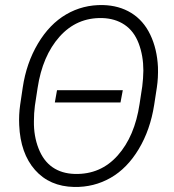

<svg xmlns="http://www.w3.org/2000/svg" viewBox="-20 -741 698 771"><path d="M463.9 -329.6H200.2L209 -378.9H473.1ZM277.8 9.8Q179.2 7.8 120.6 -58.6Q62 -125 57.1 -238.8Q55.2 -279.8 61 -320.3L71.3 -389.6Q85.9 -487.8 132.3 -565.9Q178.7 -644 245.6 -683.1Q312.5 -722.2 393.1 -720.7Q458 -719.2 507.1 -689Q556.2 -658.7 583.5 -601.6Q610.8 -544.4 614.3 -471.7Q615.7 -428.7 609.9 -390.1L599.1 -319.8Q583.5 -219.7 537.1 -142.3Q490.7 -64.9 424.1 -26.9Q357.4 11.2 277.8 9.8ZM551.3 -394.5Q555.2 -425.3 555.7 -457.5Q555.7 -517.1 536.9 -566.7Q518.1 -616.2 480.2 -641.6Q442.4 -667 390.1 -668.5Q288.1 -670.9 219.2 -593.8Q150.4 -516.6 130.9 -387.2L120.1 -316.4Q116.2 -286.1 116.2 -254.4Q115.2 -194.8 134.8 -144.8Q154.3 -94.7 191.2 -69.3Q228 -43.9 280.8 -42.5Q384.3 -40 452.6 -116.7Q521 -193.4 540.5 -323.7Z"/></svg>

Font: RobotoInd Light
Style: Italic
Weight: 300
Italic angle: -12°
Designer: Google
Version: Version 2.001151; 2014